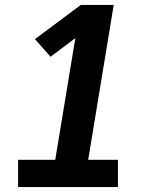

<svg xmlns="http://www.w3.org/2000/svg" viewBox="-20 -755 640 775"><path d="M53 0V-110H203L284 -601L184 -526L121 -597L306 -735H439L336 -110H456V0Z"/></svg>

Font: Iosevka Slab XBdExObl
Style: Regular
Weight: 800
Width: 7
Italic angle: -9°
Monospace: yes
Designer: Belleve Invis
Foundry: Belleve Invis
Version: Version 11.1.0; ttfautohint (v1.8.3)